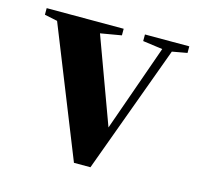

<svg xmlns="http://www.w3.org/2000/svg" viewBox="-76 -538 641 619"><g transform="rotate(15 245.0 -228.5)"><path d="M335 -436 401 -427 299 -138 194 -424 264 -436V-458H7V-436L50 -427L221 1H276L433 -427L483 -436V-458H335Z"/></g></svg>

Font: Source Serif 4 Display
Style: Bold
Weight: 700
Designer: Frank Grießhammer
Foundry: Adobe Systems Incorporated
Version: Version 4.004;hotconv 1.0.117;makeotfexe 2.5.65602